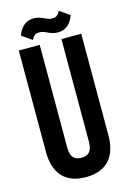

<svg xmlns="http://www.w3.org/2000/svg" viewBox="-128 -904 654 974"><g transform="rotate(-15 199.0 -416.5)"><path d="M35 -700V-167C35 -54 91 9 199 9C307 9 363 -54 363 -167V-700H259V-160C259 -109 237 -92 202 -92C167 -92 145 -109 145 -160V-700ZM240 -813C211 -813 191 -838 150 -838C115 -838 84 -821 65 -770L118 -733C130 -758 142 -762 161 -762C190 -762 210 -737 251 -737C286 -737 317 -754 336 -805L283 -842C271 -817 259 -813 240 -813Z"/></g></svg>

Font: Bebas Neue
Style: Bold
Weight: 700
Designer: Ryoichi Tsunekawa
Foundry: Ryoichi Tsunekawa
Version: Version 1.300